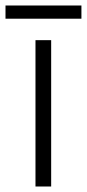

<svg xmlns="http://www.w3.org/2000/svg" viewBox="-41 -678 316 698"><path d="M255 -658H-21V-610H255ZM145 0V-532H88V0Z"/></svg>

Font: Noto Sans Devanagari UI Light
Style: Regular
Weight: 300
Designer: Jelle Bosma - Monotype Design Team
Foundry: Monotype Imaging Inc.
Version: Version 2.004